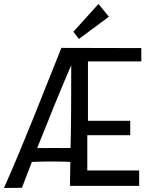

<svg xmlns="http://www.w3.org/2000/svg" viewBox="-33 -936 748 963"><path d="M675.8 -694.8V-627.9H408.2V-330.1H620.1V-257.8H404.8V-81.1H665V-3.9H317.9Q317.9 -34.2 318.8 -64Q319.8 -93.8 319.8 -124Q297.4 -125 274.4 -125.5Q251.5 -126 228 -126Q203.1 -126 178 -125.5Q152.8 -125 127 -124Q114.3 -90.8 101.6 -58.6Q88.9 -26.4 77.1 5.9L-13.2 6.8Q25.4 -79.6 62 -167.5Q98.6 -255.4 134.3 -343.8Q169.9 -432.1 204.8 -520.5Q239.7 -608.9 274.9 -695.8ZM324.2 -608.9Q279.8 -505.9 237.5 -402.3Q195.3 -298.8 153.8 -193.8Q175.3 -192.9 196 -193.4Q216.8 -193.8 238.8 -193.8Q260.3 -193.8 280.3 -193.4Q300.3 -192.9 320.8 -193.8Q321.8 -232.9 322.5 -273.4Q323.2 -314 323.5 -362.5Q323.7 -411.1 324 -470.9Q324.2 -530.8 324.2 -608.9ZM362.8 -740.7 335 -776.9 460.9 -916 513.2 -852.1Z"/></svg>

Font: Englebert
Style: Regular
Weight: 400
Designer: Astigmatic (AOETI)
Foundry: Astigmatic (AOETI)
Version: Version 1.000